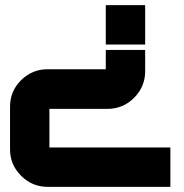

<svg xmlns="http://www.w3.org/2000/svg" viewBox="-20 -726 715 746"><path d="M642 0H165Q105 0 62 -43Q19 -86 19 -145V-312Q19 -372 62 -414.5Q105 -457 165 -457H391V-532H544V-449Q544 -389 501 -346Q458 -303 398 -303H172V-153H642ZM544 -706V-553H391V-706Z"/></svg>

Font: Orbitron
Style: Black
Weight: 900
Designer: Matt McInerney
Foundry: Matt McInerney
Version: 1.000